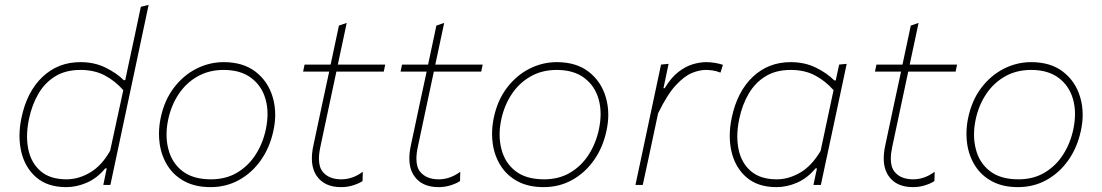

<svg xmlns="http://www.w3.org/2000/svg" viewBox="-20 -759 4523 788"><path d="M252 9Q175.5 9 129.2 -30.8Q83 -70.5 67.5 -135.5Q60 -167 60 -201.5Q60 -237 68 -275Q90.5 -383 154.5 -443.5Q218.5 -504 310 -504Q368 -504 413.8 -481.2Q459.5 -458.5 488 -430H494L507.5 -494Q521 -556.5 533.8 -616.5Q546.5 -676.5 558 -731L590 -739Q577 -677.5 564.2 -617.5Q551.5 -557.5 538 -494L480 -221Q467 -159.5 456 -108Q445 -56.5 433 0H404L418 -68H412Q378.5 -27.5 336.2 -9.2Q294 9 252 9ZM253 -23Q302 -23 349.5 -50.8Q397 -78.5 432 -140L486 -389Q453 -426.5 410.5 -449.2Q368 -472 310 -472Q249.5 -472 206.8 -445.8Q164 -419.5 137.5 -374Q111 -328.5 99 -271Q91 -233 91 -199Q91 -172 96 -147Q107.5 -90.5 146.5 -56.8Q185.5 -23 253 -23Z M844 9Q782.5 9 738.5 -14.2Q694.5 -37.5 668.8 -77.5Q643 -117.5 635.5 -168Q632.5 -188.5 632.5 -209.5Q632.5 -240.5 639 -273Q654 -346.5 693.2 -398.2Q732.5 -450 786 -477Q839.5 -504 898 -504Q978 -504 1029 -464.5Q1080 -425 1099 -361Q1109.5 -326 1109.5 -288Q1109.5 -256 1102 -222Q1087.5 -154 1051 -102Q1014.5 -50 961.5 -20.5Q908.5 9 844 9ZM846 -23Q907 -23 953.2 -50.5Q999.5 -78 1029.2 -124.5Q1059 -171 1071 -228Q1078 -261 1078 -291Q1078 -323 1070 -351.5Q1054.5 -406.5 1011 -439.2Q967.5 -472 898 -472Q837.5 -472 790.5 -445.2Q743.5 -418.5 712.8 -372Q682 -325.5 670 -267Q663.5 -236 663.5 -207Q663.5 -175.5 671 -147Q685 -91 728.5 -57Q772 -23 846 -23Z M1380 9Q1312 9 1280.5 -36Q1260 -65 1260 -109Q1260 -133 1266 -161Q1286 -256 1303 -335Q1320 -414 1331 -465H1224L1230 -494H1337Q1346 -536 1354 -574Q1362 -612 1371 -654L1403 -665Q1392.5 -615.5 1384.5 -578Q1376.5 -540.5 1366.5 -494H1561L1555 -465H1360.5L1295 -157Q1289 -129.5 1289 -107.5Q1289 -73 1304.5 -54Q1329.5 -23 1381 -23Q1427 -23 1469 -54L1468 -16Q1455.5 -7 1431.2 1Q1407 9 1380 9Z M1780 9Q1712 9 1680.5 -36Q1660 -65 1660 -109Q1660 -133 1666 -161Q1686 -256 1703 -335Q1720 -414 1731 -465H1624L1630 -494H1737Q1746 -536 1754 -574Q1762 -612 1771 -654L1803 -665Q1792.5 -615.5 1784.5 -578Q1776.5 -540.5 1766.5 -494H1961L1955 -465H1760.5L1695 -157Q1689 -129.5 1689 -107.5Q1689 -73 1704.5 -54Q1729.5 -23 1781 -23Q1827 -23 1869 -54L1868 -16Q1855.5 -7 1831.2 1Q1807 9 1780 9Z M2211 9Q2149.5 9 2105.5 -14.2Q2061.5 -37.5 2035.8 -77.5Q2010 -117.5 2002.5 -168Q1999.5 -188.5 1999.5 -209.5Q1999.5 -240.5 2006 -273Q2021 -346.5 2060.2 -398.2Q2099.5 -450 2153 -477Q2206.5 -504 2265 -504Q2345 -504 2396 -464.5Q2447 -425 2466 -361Q2476.5 -326 2476.5 -288Q2476.5 -256 2469 -222Q2454.5 -154 2418 -102Q2381.5 -50 2328.5 -20.5Q2275.5 9 2211 9ZM2213 -23Q2274 -23 2320.2 -50.5Q2366.5 -78 2396.2 -124.5Q2426 -171 2438 -228Q2445 -261 2445 -291Q2445 -323 2437 -351.5Q2421.5 -406.5 2378 -439.2Q2334.5 -472 2265 -472Q2204.5 -472 2157.5 -445.2Q2110.5 -418.5 2079.8 -372Q2049 -325.5 2037 -267Q2030.5 -236 2030.5 -207Q2030.5 -175.5 2038 -147Q2052 -91 2095.5 -57Q2139 -23 2213 -23Z M2588 0Q2600 -56.5 2611 -108Q2622 -159.5 2635 -221L2645.5 -270.5Q2665 -364 2693 -494L2724 -497L2703 -397H2708Q2734.5 -441 2764.5 -464Q2794.5 -487 2824 -495.5Q2853.5 -504 2878 -504Q2897 -504 2915.2 -500.8Q2933.5 -497.5 2947 -493L2937 -461Q2919 -468 2904.2 -470Q2889.5 -472 2876 -472Q2851.5 -472 2820.5 -459.8Q2789.5 -447.5 2754 -409.5Q2718.5 -371.5 2681 -294L2665.5 -221.5Q2652.5 -160.5 2641.5 -108.5Q2630 -56 2618 0Z M3318.5 0Q3321.5 -14 3324.5 -28.5L3333 -68H3327Q3293.5 -27.5 3251.2 -9.2Q3209 9 3167 9Q3090.5 9 3044.2 -30.8Q2998 -70.5 2982.5 -135.5Q2975 -167 2975 -201.5Q2975 -237 2983 -275Q3005.5 -383 3069.5 -443.5Q3133.5 -504 3225 -504Q3283 -504 3329 -481.2Q3375 -458.5 3404 -429H3410L3424 -494L3455 -497Q3442.5 -439.5 3431.5 -386.5Q3420 -333 3407 -271.5L3355 -28.5Q3352 -14 3349 0ZM3168 -23Q3217 -23 3264.5 -50.8Q3312 -78.5 3348 -140L3401 -389Q3368 -426.5 3325.5 -449.2Q3283 -472 3225 -472Q3164.5 -472 3121.8 -445.8Q3079 -419.5 3052.5 -374Q3026 -328.5 3014 -271Q3006 -233 3006 -199Q3006 -172 3011 -147Q3022.5 -90.5 3061.5 -56.8Q3100.5 -23 3168 -23Z M3727 9Q3659 9 3627.5 -36Q3607 -65 3607 -109Q3607 -133 3613 -161Q3633 -256 3650 -335Q3667 -414 3678 -465H3571L3577 -494H3684Q3693 -536 3701 -574Q3709 -612 3718 -654L3750 -665Q3739.5 -615.5 3731.5 -578Q3723.5 -540.5 3713.5 -494H3908L3902 -465H3707.5L3642 -157Q3636 -129.5 3636 -107.5Q3636 -73 3651.5 -54Q3676.5 -23 3728 -23Q3774 -23 3816 -54L3815 -16Q3802.5 -7 3778.2 1Q3754 9 3727 9Z M4158 9Q4096.5 9 4052.5 -14.2Q4008.5 -37.5 3982.8 -77.5Q3957 -117.5 3949.5 -168Q3946.5 -188.5 3946.5 -209.5Q3946.5 -240.5 3953 -273Q3968 -346.5 4007.2 -398.2Q4046.5 -450 4100 -477Q4153.5 -504 4212 -504Q4292 -504 4343 -464.5Q4394 -425 4413 -361Q4423.5 -326 4423.5 -288Q4423.5 -256 4416 -222Q4401.5 -154 4365 -102Q4328.5 -50 4275.5 -20.5Q4222.5 9 4158 9ZM4160 -23Q4221 -23 4267.2 -50.5Q4313.5 -78 4343.2 -124.5Q4373 -171 4385 -228Q4392 -261 4392 -291Q4392 -323 4384 -351.5Q4368.5 -406.5 4325 -439.2Q4281.5 -472 4212 -472Q4151.5 -472 4104.5 -445.2Q4057.5 -418.5 4026.8 -372Q3996 -325.5 3984 -267Q3977.5 -236 3977.5 -207Q3977.5 -175.5 3985 -147Q3999 -91 4042.5 -57Q4086 -23 4160 -23Z"/></svg>

Font: Heraclito Thin
Style: Italic
Weight: 100
Italic angle: -12°
Designer: Kostas Bartsokas (font) & Cristiano Sobral (main changes)
Foundry: Kostas Bartsokas (font) & Cristiano Sobral (main changes)
Version: Version 1.00;July 8, 2020;FontCreator 13.0.0.2655 64-bit